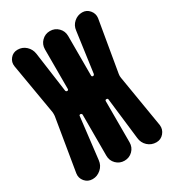

<svg xmlns="http://www.w3.org/2000/svg" viewBox="-176 -833 853 937"><g transform="rotate(-30 250.0 -365.0)"><path d="M485.4 -668 436.5 -380.9Q434.6 -370.1 436.5 -359.4L485.4 -64.5Q488.3 -39.1 471.7 -19.5Q455.1 0 429.7 0Q401.4 0 381.3 -18.6Q361.3 -37.1 358.4 -65.4L331.1 -297.9Q331.1 -304.7 322.3 -304.7Q315.4 -304.7 315.4 -296.9V-65.4Q315.4 -38.1 296.4 -19Q277.3 0 250 0Q222.7 0 203.6 -19Q184.6 -38.1 184.6 -65.4V-296.9Q184.6 -299.8 182.1 -302.2Q179.7 -304.7 176.8 -304.7Q168.9 -304.7 168.9 -297.9L141.6 -65.4Q138.7 -37.1 117.7 -18.6Q96.7 0 70.3 0Q43.9 0 27.3 -19.5Q10.7 -39.1 14.6 -64.5L63.5 -359.4Q64.5 -370.1 63.5 -380.9L14.6 -668Q10.7 -692.4 26.4 -711.4Q42 -730.5 67.4 -730.5Q94.7 -730.5 114.3 -712.4Q133.8 -694.3 137.7 -668L168.9 -442.4Q169.9 -435.5 176.8 -434.6Q184.6 -434.6 184.6 -442.4V-665Q184.6 -692.4 203.6 -711.4Q222.7 -730.5 250 -730.5Q277.3 -730.5 296.4 -711.4Q315.4 -692.4 315.4 -665V-442.4Q315.4 -435.5 322.3 -434.6Q329.1 -434.6 331.1 -442.4L362.3 -668Q365.2 -695.3 385.3 -712.9Q405.3 -730.5 431.6 -730.5Q456.1 -730.5 472.2 -711.4Q488.3 -692.4 485.4 -668Z"/></g></svg>

Font: Rounded-X Mgen+ 2m bold
Style: Bold
Weight: 700
Designer: [Source Han Sans]
Ryoko NISHIZUKA  (kana & ideographs); Paul D. Hunt (Latin, Greek & Cyrillic); Wenlong ZHANG  (bopomofo
Version: Version 1.059.20150602